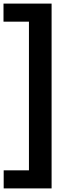

<svg xmlns="http://www.w3.org/2000/svg" viewBox="-36 -828 384 1068"><path d="M-15.5 220V119.5H125V-707.5H-16.5V-808H251V220Z"/></svg>

Font: Encode Sans SemiCondensed SemiCondensed SemiBold
Style: Regular
Weight: 600
Width: 4
Designer: Multiple Designers
Foundry: Impallari Type
Version: Version 3.000; ttfautohint (v1.8.3) -l 8 -r 50 -G 200 -x 14 